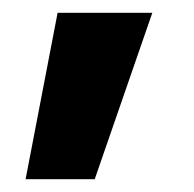

<svg xmlns="http://www.w3.org/2000/svg" viewBox="-20 -157 303 300"><path d="M20 123 70 -137H218L128 123Z"/></svg>

Font: TitilliumText
Style: ExtraBold
Weight: 800
Designer: Accademia di Belle Arti di Urbino and others
Foundry: Accademia di Belle Arti di Urbino and others.
Version: Version 60.001